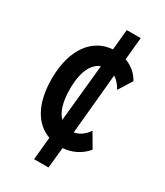

<svg xmlns="http://www.w3.org/2000/svg" viewBox="-176 -697 727 845"><g transform="rotate(30 187.5 -275.0)"><path d="M215 73 226 -32C270 -35 314 -55 344 -92L302 -164C282 -135 259 -121 234 -116L263 -422C279 -412 293 -397 306 -374L349 -443C332 -474 305 -497 271 -509L282 -623H211L201 -519C105 -513 32 -428 32 -273C32 -148 78 -69 153 -42L142 73ZM124 -274C124 -370 155 -415 192 -428L163 -139C139 -163 124 -207 124 -274Z"/></g></svg>

Font: Inconsolata Condensed
Style: Bold
Weight: 700
Width: 3
Monospace: yes
Designer: Raph Levien, Cyreal, Brenton Simpson
Foundry: Raph Levien, Cyreal, Google
Version: Version 3.100